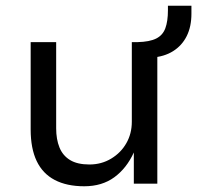

<svg xmlns="http://www.w3.org/2000/svg" viewBox="-20 -641 688 670"><path d="M274 9Q213 9 171 -13Q129 -35 108 -79Q87 -123 87 -189V-494H176V-193Q176 -155 187.5 -126.5Q199 -98 224.5 -82.5Q250 -67 292 -67Q334 -67 368 -87.5Q402 -108 421 -141.5Q440 -175 440 -216V-494H529V0H447V-109Q422 -54 379 -22.5Q336 9 274 9ZM509 -440 460 -472V-494Q502 -495 525 -506.5Q548 -518 557 -542.5Q566 -567 566 -605V-621H648V-593Q648 -548 631.5 -515Q615 -482 584 -462.5Q553 -443 509 -440Z"/></svg>

Font: Nunito Sans 8pt
Style: Regular
Weight: 400
Version: Version 3.101;gftools[0.9.27]